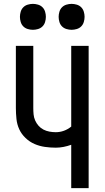

<svg xmlns="http://www.w3.org/2000/svg" viewBox="-20 -972 540 992"><path d="M348 0V-224Q329 -217 308.5 -213Q288 -209 268 -209Q240 -209 212 -213Q184 -217 158.5 -228Q133 -239 112 -259Q91 -279 79.5 -304Q68 -329 65 -357.5Q62 -386 62 -414V-735H152V-414Q152 -397 153.5 -381Q155 -365 161.5 -350Q168 -335 179 -322.5Q190 -310 204.5 -302.5Q219 -295 235.5 -292Q252 -289 268 -289Q290 -289 310.5 -296.5Q331 -304 348 -318V-735H438V0ZM350 -818Q337 -818 323.5 -822Q310 -826 300.5 -835.5Q291 -845 287 -858.5Q283 -872 283 -885Q283 -898 287 -911.5Q291 -925 300.5 -934.5Q310 -944 323.5 -948Q337 -952 350 -952Q363 -952 376.5 -948Q390 -944 399.5 -934.5Q409 -925 413 -911.5Q417 -898 417 -885Q417 -872 413 -858.5Q409 -845 399.5 -835.5Q390 -826 376.5 -822Q363 -818 350 -818ZM150 -818Q137 -818 123.5 -822Q110 -826 100.5 -835.5Q91 -845 87 -858.5Q83 -872 83 -885Q83 -898 87 -911.5Q91 -925 100.5 -934.5Q110 -944 123.5 -948Q137 -952 150 -952Q163 -952 176.5 -948Q190 -944 199.5 -934.5Q209 -925 213 -911.5Q217 -898 217 -885Q217 -872 213 -858.5Q209 -845 199.5 -835.5Q190 -826 176.5 -822Q163 -818 150 -818Z"/></svg>

Font: Iosevka Fixed Medium
Style: Regular
Weight: 500
Monospace: yes
Designer: Belleve Invis
Foundry: Belleve Invis
Version: Version 32.3.0